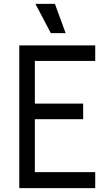

<svg xmlns="http://www.w3.org/2000/svg" viewBox="-20 -966 560 986"><path d="M469 -653H159V-434H407V-354H159V-82H469V0H79V-733H469ZM317 -796H241L162 -946H262Z"/></svg>

Font: Kreadon
Style: Regular
Weight: 400
Designer: kohakuno
Foundry: StudioGnu
Version: Version 1.000;Glyphs 3.1.2 (3151)